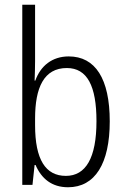

<svg xmlns="http://www.w3.org/2000/svg" viewBox="-20 -780 530 810"><path d="M128 -523V-760H74V0H117L126 -84H130C155 -26 199 10 267 10C381 10 443 -90 443 -268C443 -448 382 -542 270 -542C200 -542 151 -502 129 -440H126C127 -465 128 -497 128 -523ZM262 -493C348 -493 387 -417 387 -269C387 -114 342 -38 258 -38C172 -38 128 -107 128 -252V-280C128 -410 165 -493 262 -493Z"/></svg>

Font: Noto Sans Thai Cond Light
Style: Regular
Weight: 300
Width: 3
Designer: Monotype Design Team
Foundry: Monotype Imaging Inc.
Version: Version 2.002